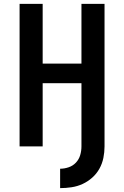

<svg xmlns="http://www.w3.org/2000/svg" viewBox="-20 -755 640 990"><path d="M290 215V115Q312 115 334 107.5Q356 100 371.5 83.5Q387 67 393.5 45Q400 23 400 0V-326H200V0H81V-735H200V-427H400V-735H519V0Q519 30 513 59.5Q507 89 492.5 115Q478 141 455.5 161Q433 181 406 193.5Q379 206 349 210.5Q319 215 290 215Z"/></svg>

Font: Iosevka Curly Extended
Style: Bold
Weight: 700
Width: 7
Monospace: yes
Designer: Belleve Invis
Foundry: Belleve Invis
Version: Version 11.1.0; ttfautohint (v1.8.3)